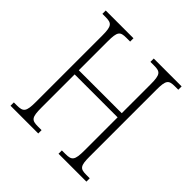

<svg xmlns="http://www.w3.org/2000/svg" viewBox="-186 -866 1018 1018"><g transform="rotate(45 323.0 -357.0)"><path d="M39 0H247V-25H219C172 -25 162 -36 162 -109V-358H484V-109C484 -36 473 -25 426 -25H399V0H608V-25H583C536 -25 526 -35 526 -108V-605C526 -679 536 -689 583 -689H608V-714H399V-689H426C473 -689 484 -679 484 -605V-389H162V-605C162 -679 172 -689 219 -689H247V-714H39V-689H61C109 -689 120 -679 120 -606V-109C120 -36 109 -25 62 -25H39Z"/></g></svg>

Font: Noto Serif Georgian Condensed ExtraLight
Style: Regular
Weight: 200
Width: 3
Designer: Monotype Design Team, Akaki Razmadze
Foundry: Google LLC
Version: Version 2.003